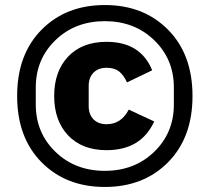

<svg xmlns="http://www.w3.org/2000/svg" viewBox="-20 -730 832 762"><path d="M647 -86Q550 12 396 12Q242 12 145 -86Q48 -184 48 -349Q48 -514 145 -612Q242 -710 396 -710Q550 -710 647 -612Q744 -514 744 -349Q744 -184 647 -86ZM670 -315V-383Q670 -495 592 -570.5Q514 -646 396 -646Q278 -646 200 -570.5Q122 -495 122 -383V-315Q122 -203 200 -127.5Q278 -52 396 -52Q514 -52 592 -127.5Q670 -203 670 -315ZM403 -134Q306 -134 250.5 -192.5Q195 -251 195 -349Q195 -447 250.5 -505.5Q306 -564 403 -564Q538 -564 584 -451L484 -403Q471 -432 452.5 -446.5Q434 -461 403 -461Q370 -461 351 -441.5Q332 -422 332 -389V-309Q332 -276 351 -256.5Q370 -237 403 -237Q461 -237 491 -295L592 -248Q540 -134 403 -134Z"/></svg>

Font: Aneliza
Style: Bold
Weight: 700
Designer: Mike Abbink, Paul van der Laan, Pieter van Rosmalen
Foundry: Bold Monday
Version: Version 3.0